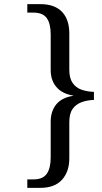

<svg xmlns="http://www.w3.org/2000/svg" viewBox="-20 -780 493 928"><path d="M112 128V87H143Q187 87 206 60Q225 33 225 -19V-192Q225 -242 251.5 -275Q278 -308 334 -317V-318Q280 -327 252.5 -359.5Q225 -392 225 -441V-613Q225 -666 206 -692.5Q187 -719 142 -719H112V-760H175Q244 -760 279.5 -723Q315 -686 315 -618V-443Q315 -402 331 -379Q347 -356 374 -346.5Q401 -337 434 -336V-297Q401 -296 374 -286Q347 -276 331 -253.5Q315 -231 315 -189V-15Q315 50 279.5 89Q244 128 175 128Z"/></svg>

Font: Noto Serif Khojki
Style: Regular
Weight: 400
Designer: Juan Bruce
Version: Version 2.002